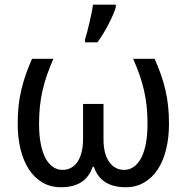

<svg xmlns="http://www.w3.org/2000/svg" viewBox="-20 -786 793 816"><path d="M238.8 9.8Q194.8 9.8 160.6 -10.3Q126.5 -30.3 103 -65.9Q79.6 -101.6 67.4 -151.1Q55.2 -200.7 55.2 -259.8Q55.2 -299.3 58.8 -334.2Q62.5 -369.1 70.1 -402.1Q77.6 -435.1 89.1 -468Q100.6 -501 116.2 -536.1H207Q191.4 -500.5 179.9 -467.8Q168.5 -435.1 160.9 -402.1Q153.3 -369.1 149.7 -334.5Q146 -299.8 146 -259.8Q146 -211.9 153.1 -175.3Q160.2 -138.7 173.3 -114Q186.5 -89.4 204.8 -76.7Q223.1 -64 245.1 -64Q267.6 -64 284.2 -74Q300.8 -84 311.5 -101.6Q322.3 -119.1 327.6 -143.1Q333 -167 333 -194.8V-344.2H419.9V-194.8Q419.9 -131.8 444.1 -97.9Q468.3 -64 507.8 -64Q529.8 -64 548.1 -76.7Q566.4 -89.4 579.6 -114Q592.8 -138.7 599.9 -175.3Q606.9 -211.9 606.9 -259.8Q606.9 -299.8 603.3 -334.5Q599.6 -369.1 592 -402.1Q584.5 -435.1 573 -467.8Q561.5 -500.5 545.9 -536.1H637.2Q652.8 -501 664.3 -468Q675.8 -435.1 683.3 -402.1Q690.9 -369.1 694.6 -334.2Q698.2 -299.3 698.2 -259.8Q698.2 -200.7 686 -151.1Q673.8 -101.6 650.4 -65.9Q627 -30.3 592.5 -10.3Q558.1 9.8 514.2 9.8Q461.9 9.8 428 -11.5Q394 -32.7 378.9 -77.1H374Q358.9 -32.7 325 -11.5Q291 9.8 238.8 9.8ZM341.3 -619.1Q346.2 -633.8 351.1 -652.6Q356 -671.4 360.6 -691.2Q365.2 -710.9 369.1 -730.5Q373 -750 375 -766.1H472.2V-755.9Q469.2 -744.1 461.2 -725.1Q453.1 -706.1 442.1 -684.8Q431.2 -663.6 418.5 -642.6Q405.8 -621.6 394 -606H341.3Z"/></svg>

Font: Genotype
Style: Regular
Weight: 400
Foundry: Ascender Corporation
Version: Version 1.00